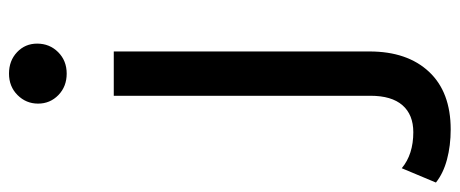

<svg xmlns="http://www.w3.org/2000/svg" viewBox="-402 -486 997 416"><g transform="rotate(-90 96.0 -278.5)"><path d="M-92 168 -61 94Q-31 119 17 119Q55 119 75.5 95.5Q96 72 96 26V-530H192V24Q192 106 148 153Q104 200 23 200Q-12 200 -42 192Q-72 184 -92 168ZM79 -694Q79 -720 97.5 -738.5Q116 -757 144 -757Q172 -757 190.5 -739.5Q209 -722 209 -696Q209 -669 190.5 -650.5Q172 -632 144 -632Q116 -632 97.5 -650Q79 -668 79 -694Z"/></g></svg>

Font: Montserrat Alternates Medium
Style: Regular
Weight: 500
Designer: Julieta Ulanovsky
Foundry: Julieta Ulanovsky
Version: Version 7.200